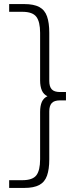

<svg xmlns="http://www.w3.org/2000/svg" viewBox="-20 -779 377 943"><path d="M99 -759Q146 -759 173 -744.5Q200 -730 211 -698.5Q222 -667 222 -618V-381Q222 -354 234 -340.5Q246 -327 275 -327H304V-286H275Q246 -286 234 -272.5Q222 -259 222 -232V4Q222 52 211 83.5Q200 115 173 129.5Q146 144 99 144H25V106H90Q140 106 158.5 82Q177 58 177 3V-229Q177 -259 185.5 -278.5Q194 -298 214.5 -307Q235 -316 271 -316V-296Q235 -296 214.5 -305.5Q194 -315 185.5 -335Q177 -355 177 -384V-618Q177 -672 158.5 -696.5Q140 -721 90 -721H25V-759Z"/></svg>

Font: SUSE ExtraLight
Style: Regular
Weight: 250
Designer: Rene Bieder
Foundry: SUSE
Version: Version 1.000